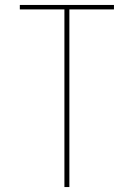

<svg xmlns="http://www.w3.org/2000/svg" viewBox="-20 -755 540 775"><path d="M240 0V-717H60V-735H440V-717H260V0Z"/></svg>

Font: iosevka_custom_sans_ss08 Thin
Style: Regular
Weight: 100
Designer: Belleve Invis
Foundry: Belleve Invis
Version: Version 10.3.0; ttfautohint (v1.8.3)